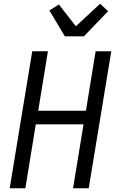

<svg xmlns="http://www.w3.org/2000/svg" viewBox="-20 -1010 640 1030"><path d="M32 0 153 -735H237L185 -416H441L493 -735H577L456 0H372L428 -343H172L116 0ZM328 -815 245 -954 296 -986 387 -869 517 -990 560 -950 430 -815Z"/></svg>

Font: Iosevka Aile
Style: Italic
Weight: 400
Italic angle: -9°
Designer: Belleve Invis
Foundry: Belleve Invis
Version: Version 28.0.1; ttfautohint (v1.8.4)